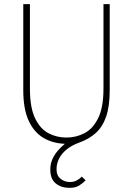

<svg xmlns="http://www.w3.org/2000/svg" viewBox="-20 -680 640 924"><path d="M314 224Q274 224 248 202.5Q222 181 222 136Q222 109 232 86.5Q242 64 258 45.5Q274 27 292 12Q234 10 189 -16.5Q144 -43 118 -99Q92 -155 92 -246V-660H124V-254Q124 -163 148.5 -111.5Q173 -60 213 -39Q253 -18 299 -18Q346 -18 386.5 -39Q427 -60 452.5 -111.5Q478 -163 478 -254V-660H508V-246Q508 -169 491 -119.5Q474 -70 441.5 -40.5Q409 -11 362 6Q323 20 298.5 41Q274 62 263 86Q252 110 252 134Q252 165 271.5 180.5Q291 196 316 196Q336 196 350 188Q364 180 374 170L392 188Q377 203 360 213.5Q343 224 314 224Z"/></svg>

Font: Source Code Pro ExtraLight
Style: Regular
Weight: 200
Monospace: yes
Designer: Paul D. Hunt, Teo Tuominen
Foundry: Adobe
Version: Version 1.026;hotconv 1.1.0;makeotfexe 2.6.0